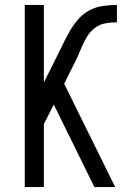

<svg xmlns="http://www.w3.org/2000/svg" viewBox="-20 -755 540 775"><path d="M361 0 197 -333 157 -254V0H80V-735H157V-422L205 -518Q219 -545 231.5 -571.5Q244 -598 258.5 -624Q273 -650 292 -673Q311 -696 337 -711Q363 -726 392.5 -730.5Q422 -735 452 -735V-665Q429 -665 406 -661Q383 -657 364.5 -643.5Q346 -630 333.5 -610.5Q321 -591 312 -570Q303 -549 294 -528Q285 -507 274 -487L239 -417L445 0Z"/></svg>

Font: Iosevka Term
Style: Regular
Weight: 400
Monospace: yes
Designer: Belleve Invis
Foundry: Belleve Invis
Version: Version 30.0.1